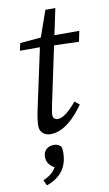

<svg xmlns="http://www.w3.org/2000/svg" viewBox="-96 -657 551 968"><g transform="rotate(-10 179.5 -172.5)"><path d="M47 -428H183L185 -426L348 -421L359 -475H190V-478L55 -466L47 -428ZM127 13C195 13 256 -49 297 -109L273 -128C232 -80 202 -56 175 -56C163 -56 151 -64 151 -79C151 -89 154 -110 160 -137L260 -609H209L155 -455L81 -111C73 -70 72 -53 72 -38C72 -4 98 13 127 13ZM173 112C173 101 172 94 168 83C158 75 149 69 133 69C96 69 78 93 78 122C78 147 94 176 134 187L124 163C116 190 98 215 50 236L63 264C138 238 173 187 173 112Z"/></g></svg>

Font: Source Serif 4 Variable
Style: Italic
Weight: 400
Italic angle: -12°
Designer: Frank Grießhammer
Foundry: Adobe Systems Incorporated
Version: Version 4.004;hotconv 1.0.116;makeotfexe 2.5.65601